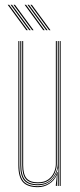

<svg xmlns="http://www.w3.org/2000/svg" viewBox="-20 -770 331 795"><path d="M137 5Q93.8 5 74.9 -16.1Q56 -37.2 56 -86V-600H60V-86Q60 -39.2 77.9 -19.1Q95.8 1 137 1Q165 1 186.6 -14.6Q208.2 -30.2 217.2 -57.5H219.2L215.5 -6V0H211.2V-4.8L215.5 -44.5H214.5Q205.2 -22.5 183.9 -8.8Q162.5 5 137 5ZM227.2 0V-600H231.2V0ZM137 -11Q102.2 -11 87.1 -28.5Q72 -46 72 -86V-600H76V-86Q76 -48 90.2 -31.5Q104.5 -15 137 -15Q163.8 -15 180.1 -27.1Q196.5 -39.2 203.9 -57Q211.2 -74.8 211.2 -91.2V-600H215.2V-91.2Q215.2 -74.5 207.6 -55.8Q200 -37 182.9 -24Q165.8 -11 137 -11ZM137 -3Q97.8 -3 80.9 -22.2Q64 -41.5 64 -86V-600H68V-86Q68 -43.8 84 -25.4Q100 -7 137 -7Q166.5 -7 184.5 -21Q202.5 -35 210.9 -54.8Q219.2 -74.5 219.2 -91.2V-600H223.2V0H219.2V-10L221.2 -72.2H219.2Q215 -46.2 193 -24.6Q171 -3 137 -3ZM113 -645 36 -750H42L119 -645ZM89 -645 12 -750H18L95 -645ZM101 -645 24 -750H30L107 -645ZM183 -645 106 -750H112L189 -645ZM159 -645 82 -750H88L165 -645ZM171 -645 94 -750H100L177 -645Z"/></svg>

Font: Big Shoulders Inline Display Thin
Style: Regular
Weight: 100
Designer: Patric King
Foundry: XO Type Co
Version: Version 1.000